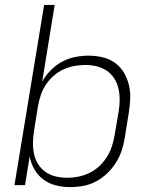

<svg xmlns="http://www.w3.org/2000/svg" viewBox="-20 -755 640 783"><path d="M266 8Q236 8 208 1Q180 -6 157.5 -22.5Q135 -39 120.5 -64Q106 -89 101 -117L82 0H39L160 -735H203L152 -422Q166 -447 187 -468.5Q208 -490 233.5 -503.5Q259 -517 286.5 -522.5Q314 -528 341 -528Q370 -528 398 -521.5Q426 -515 448.5 -499Q471 -483 485 -459.5Q499 -436 505.5 -409Q512 -382 511 -353Q510 -324 505 -294L489 -194Q485 -168 476.5 -142Q468 -116 453 -92Q438 -68 417 -48Q396 -28 371.5 -15Q347 -2 320 3Q293 8 266 8ZM254 -30Q276 -30 299 -34.5Q322 -39 344 -49.5Q366 -60 384 -76.5Q402 -93 415 -113.5Q428 -134 435.5 -156Q443 -178 447 -201L464 -301Q468 -325 468 -348.5Q468 -372 463 -394Q458 -416 446 -435Q434 -454 415.5 -466.5Q397 -479 374.5 -484.5Q352 -490 328 -490Q306 -490 283.5 -486Q261 -482 239 -472Q217 -462 198.5 -445.5Q180 -429 167 -409.5Q154 -390 146.5 -367.5Q139 -345 135 -323L119 -223Q115 -199 114.5 -175Q114 -151 118.5 -128.5Q123 -106 135 -86.5Q147 -67 165.5 -54Q184 -41 207 -35.5Q230 -30 254 -30Z"/></svg>

Font: Iosevka Aile Extralight
Style: Italic
Weight: 200
Italic angle: -9°
Designer: Belleve Invis
Foundry: Belleve Invis
Version: Version 31.1.0; ttfautohint (v1.8.4)